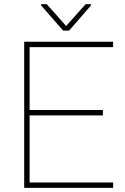

<svg xmlns="http://www.w3.org/2000/svg" viewBox="-20 -914 609 934"><path d="M530.3 -26.4V0H97.7V-710.9H530.3V-684.6H124V-378.9H480.5V-352.5H124V-26.4ZM207.5 -893.6 301.8 -787.6 396.5 -893.6H422.4V-887.2L315.9 -765.1H287.1L179.7 -888.2V-893.6Z"/></svg>

Font: Vazirmatn RD Thin
Style: Regular
Weight: 100
Designer: Saber Rastikerdar
Foundry: Saber Rastikerdar
Version: Version 32.102